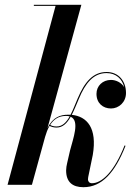

<svg xmlns="http://www.w3.org/2000/svg" viewBox="-20 -770 556 800"><path d="M503 -162.5 499 -164C456 -54.5 404.5 -6.5 363 -6.5C352.5 -6.5 346.5 -14 346.5 -22.5C346.5 -24.5 347 -29.5 347.5 -32L366.5 -124C386 -237.5 342 -285 279 -291.5C289 -310.5 298 -333.5 308.5 -358C335.5 -423.5 369.5 -465.5 424 -465.5C463 -465.5 489.5 -441 497.5 -406.5C487 -425 464 -437 442.5 -437C407.5 -437 382 -412 382 -379C382 -340 409 -318 442.5 -318C475 -318 505 -344 505 -382.5C505 -432.5 474 -470 424.5 -470C367 -470 332.5 -428 303.5 -359.5C293 -334.5 284 -311 274 -292C270.5 -292 267.5 -292 264 -292C232 -292 200.5 -282.5 178 -236.5L319 -750H121V-745.5H211.5L11.5 0H113L168 -200C172.5 -215 178 -231.5 186.5 -245.5C192.5 -242 203.5 -238.5 215.5 -238.5C241.5 -238.5 259 -256 274.5 -283.5C313 -266.5 285 -194 272 -143.5L260 -91.5C257.5 -82.5 255.5 -68.5 255.5 -60C255.5 -12 281.5 10 327.5 10C404 10 459 -50.5 503 -162.5ZM254.5 -287C260.5 -287 266 -286.5 270.5 -285C256 -259.5 239.5 -243 215.5 -243C203 -243 195 -246 189 -249.5C202.5 -271 222.5 -287 254.5 -287Z"/></svg>

Font: Bodoni* 36pt Medium
Style: Italic
Weight: 500
Italic angle: -13°
Version: Version 2.3